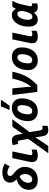

<svg xmlns="http://www.w3.org/2000/svg" viewBox="1542 -2378 1076 4200"><g transform="rotate(-90 2080.0 -278.0)"><path d="M241 10Q165 10 118 -17.5Q71 -45 49 -89Q27 -133 27 -182Q27 -288 91.5 -357Q156 -426 259 -452Q227 -479 206 -514Q185 -549 185 -591Q185 -650 214 -688.5Q243 -727 292.5 -746Q342 -765 402 -765Q464 -765 511.5 -750.5Q559 -736 601 -710L543 -605Q507 -628 472.5 -641.5Q438 -655 403 -655Q375 -655 353 -641Q331 -627 331 -596Q331 -578 338.5 -564Q346 -550 364.5 -534Q383 -518 414 -492Q467 -450 497.5 -397Q528 -344 528 -279Q528 -191 494 -126Q460 -61 395.5 -25.5Q331 10 241 10ZM258 -110Q292 -110 318 -132Q344 -154 358.5 -191.5Q373 -229 373 -275Q373 -311 359.5 -339.5Q346 -368 323 -386Q263 -366 222.5 -314.5Q182 -263 182 -197Q182 -156 201 -133Q220 -110 258 -110Z M777 10Q713 10 674 -17.5Q635 -45 635 -116Q635 -128 637 -145Q639 -162 646 -193L721 -546H868L792 -184Q786 -156 786 -144Q786 -109 828 -109Q848 -109 866.5 -113.5Q885 -118 907 -126V-16Q884 -5 851 2.5Q818 10 777 10Z M828 240 1140 -196 1114 -359Q1108 -397 1097.5 -412.5Q1087 -428 1067 -428Q1051 -428 1031 -421L1006 -537Q1027 -545 1053 -550.5Q1079 -556 1105 -556Q1166 -556 1197 -521.5Q1228 -487 1239 -408L1252 -319L1408 -546H1570L1290 -168L1326 58Q1331 91 1344 103Q1357 115 1378 115Q1388 115 1399.5 113.5Q1411 112 1428 108V224Q1407 231 1384.5 235.5Q1362 240 1333 240Q1270 240 1238.5 205Q1207 170 1196 94L1176 -43L988 240Z M1740 10Q1679 10 1631.5 -15.5Q1584 -41 1557.5 -88Q1531 -135 1531 -200Q1531 -272 1549 -336.5Q1567 -401 1603 -450.5Q1639 -500 1693.5 -528Q1748 -556 1821 -556Q1916 -556 1972 -499Q2028 -442 2028 -340Q2028 -271 2011 -208Q1994 -145 1958.5 -96Q1923 -47 1868.5 -18.5Q1814 10 1740 10ZM1752 -110Q1793 -110 1821.5 -143Q1850 -176 1865 -228.5Q1880 -281 1880 -340Q1880 -381 1864.5 -408.5Q1849 -436 1810 -436Q1777 -436 1752 -413.5Q1727 -391 1711 -355Q1695 -319 1687 -278Q1679 -237 1679 -200Q1679 -110 1752 -110ZM1778 -606V-621Q1790 -645 1803.5 -676Q1817 -707 1829.5 -739Q1842 -771 1851 -796H1990V-784Q1966 -745 1935 -699Q1904 -653 1866 -606Z M2170 0 2102 -546H2246L2276 -245Q2279 -217 2280 -186Q2281 -155 2281 -133Q2346 -210 2388.5 -307.5Q2431 -405 2461 -546H2611Q2583 -391 2516 -255.5Q2449 -120 2315 0Z M2855 10Q2794 10 2746.5 -15.5Q2699 -41 2672.5 -88Q2646 -135 2646 -200Q2646 -272 2664 -336.5Q2682 -401 2718 -450.5Q2754 -500 2808.5 -528Q2863 -556 2936 -556Q3031 -556 3087 -499Q3143 -442 3143 -340Q3143 -271 3126 -208Q3109 -145 3073.5 -96Q3038 -47 2983.5 -18.5Q2929 10 2855 10ZM2867 -110Q2908 -110 2936.5 -143Q2965 -176 2980 -228.5Q2995 -281 2995 -340Q2995 -381 2979.5 -408.5Q2964 -436 2925 -436Q2892 -436 2867 -413.5Q2842 -391 2826 -355Q2810 -319 2802 -278Q2794 -237 2794 -200Q2794 -110 2867 -110Z M3376 10Q3312 10 3273 -17.5Q3234 -45 3234 -116Q3234 -128 3236 -145Q3238 -162 3245 -193L3320 -546H3467L3391 -184Q3385 -156 3385 -144Q3385 -109 3427 -109Q3447 -109 3465.5 -113.5Q3484 -118 3506 -126V-16Q3483 -5 3450 2.5Q3417 10 3376 10Z M3747 10Q3683 10 3640.5 -38Q3598 -86 3598 -188Q3598 -293 3630.5 -376.5Q3663 -460 3721 -508Q3779 -556 3855 -556Q3908 -556 3936.5 -532Q3965 -508 3984 -472H3988Q3996 -489 4009.5 -511Q4023 -533 4036 -546H4160Q4143 -514 4118.5 -455Q4094 -396 4080 -329L4047 -173Q4044 -158 4044 -147Q4044 -115 4074 -115Q4082 -115 4091 -117Q4100 -119 4106 -121V-5Q4095 0 4074 5Q4053 10 4025 10Q3979 10 3948 -9Q3917 -28 3906 -71H3902Q3875 -39 3840.5 -14.5Q3806 10 3747 10ZM3812 -109Q3853 -109 3879 -144.5Q3905 -180 3920 -235Q3928 -261 3933.5 -293Q3939 -325 3939 -351Q3939 -390 3923.5 -413.5Q3908 -437 3876 -437Q3847 -437 3823.5 -416Q3800 -395 3783 -360Q3766 -325 3756.5 -284Q3747 -243 3747 -202Q3747 -109 3812 -109Z"/></g></svg>

Font: Noto IKEA Latin
Style: Bold Italic
Weight: 700
Italic angle: -12°
Designer: Monotype Design Team
Foundry: Monotype Imaging Inc.
Version: Version 1.0